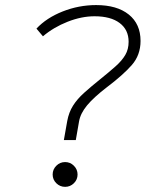

<svg xmlns="http://www.w3.org/2000/svg" viewBox="-20 -723 626 753"><path d="M230.5 -173.8 243.7 -248.5Q250 -282.7 266.4 -308.6Q282.7 -334.5 309.8 -358.9Q336.9 -383.3 374 -413.1Q409.2 -441.4 433.8 -463.4Q458.5 -485.4 471.4 -507.6Q484.4 -529.8 484.4 -559.1Q484.4 -606.4 449.2 -632.8Q414.1 -659.2 350.6 -659.2Q299.8 -659.2 245.1 -637.7Q190.4 -616.2 148.4 -580.6L123 -610.8Q162.1 -652.8 225.6 -678Q289.1 -703.1 356.9 -703.1Q439 -703.1 485.1 -666Q531.2 -628.9 531.2 -562.5Q531.2 -506.8 496.6 -467.5Q461.9 -428.2 397.9 -379.9Q347.7 -341.3 321.5 -309.8Q295.4 -278.3 290 -246.6L277.3 -173.8ZM235.4 9.8Q215.3 9.8 200.9 -4.4Q186.5 -18.6 186.5 -38.6Q186.5 -58.6 200.9 -73Q215.3 -87.4 235.4 -87.4Q255.4 -87.4 269.8 -73Q284.2 -58.6 284.2 -38.6Q284.2 -18.6 269.8 -4.4Q255.4 9.8 235.4 9.8Z"/></svg>

Font: CaskaydiaCove NF ExtraLight
Style: Italic
Weight: 200
Italic angle: -10°
Designer: Aaron Bell
Foundry: Saja Typeworks
Version: Version 2111.001; VTT 6.35;Nerd Fonts 3.2.1